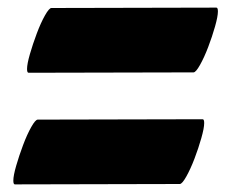

<svg xmlns="http://www.w3.org/2000/svg" viewBox="-20 -503 647 504"><path d="M115 -482 548 -483Q552 -483 552 -473Q552 -460 544.5 -433.5Q537 -407 526.5 -379.5Q516 -352 505 -332.5Q494 -313 488 -313L55 -312Q51 -312 51 -322Q51 -335 58.5 -361Q66 -387 76.5 -415Q87 -443 98 -462.5Q109 -482 115 -482ZM79 -189 512 -190Q516 -190 516 -180Q516 -167 508.5 -140.5Q501 -114 490.5 -86.5Q480 -59 469 -39.5Q458 -20 452 -20L19 -19Q15 -19 15 -29Q15 -42 22.5 -68Q30 -94 40.5 -122Q51 -150 62 -169.5Q73 -189 79 -189Z"/></svg>

Font: Ga Maamli
Style: Regular
Weight: 400
Designer: Afotey Clement Nii Odai, Ama Asantewa Diaka, David Abbey-Thompson
Foundry: Sorkin Type Co.
Version: Version 1.000; ttfautohint (v1.8.4.7-5d5b)